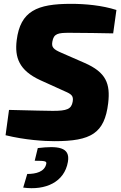

<svg xmlns="http://www.w3.org/2000/svg" viewBox="-20 -723 631 1001"><path d="M350 -703C174 -703 86 -666 67 -513C56 -424 79 -356 190 -305L318 -247C353 -232 364 -223 359 -193C352 -154 329 -145 255 -145C227 -145 148 -147 27 -150L9 -18C111 7 210 13 264 13C455 13 525 -28 544 -185C556 -287 533 -346 421 -395L302 -447C257 -466 248 -477 253 -506C260 -548 283 -552 341 -552C421 -552 510 -550 570 -549L587 -671C512 -695 425 -703 350 -703ZM177 49 161 115C218 115 224 118 221 132C212 173 167 184 122 184L101 255C218 271 316 226 334 121C348 42 279 37 177 49Z"/></svg>

Font: Exo 2 Extra Bold
Style: Italic
Weight: 800
Italic angle: -8°
Designer: Natanael Gama
Version: Version 1.001;PS 001.001;hotconv 1.0.88;makeotf.lib2.5.64775